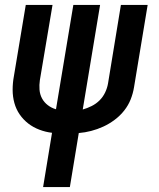

<svg xmlns="http://www.w3.org/2000/svg" viewBox="-20 -540 640 775"><path d="M154 215 190 -4Q164 -7 139 -16.5Q114 -26 94 -41.5Q74 -57 59.5 -78Q45 -99 38 -124.5Q31 -150 31 -177.5Q31 -205 36 -232L84 -520H192L141 -217Q138 -197 139.5 -178Q141 -159 149.5 -143Q158 -127 173 -115.5Q188 -104 206 -99L276 -520H384L314 -98Q332 -103 350 -112Q368 -121 382 -135Q396 -149 404.5 -167Q413 -185 416 -203L468 -520H576L521 -188Q517 -163 507.5 -139Q498 -115 481.5 -94Q465 -73 443 -56.5Q421 -40 397 -29Q373 -18 348 -11.5Q323 -5 298 -3L262 215Z"/></svg>

Font: Iosevka SS04 SmBd Ex Obl
Style: Regular
Weight: 600
Width: 7
Italic angle: -9°
Monospace: yes
Designer: Belleve Invis
Foundry: Belleve Invis
Version: Version 19.0.0; ttfautohint (v1.8.4)